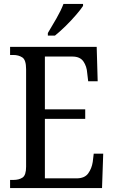

<svg xmlns="http://www.w3.org/2000/svg" viewBox="-20 -951 576 971"><path d="M31 0V-41H47Q76 -41 94 -53Q112 -65 112 -108V-601Q112 -648 93 -660.5Q74 -673 47 -673H31V-714H469L474 -540H426L421 -582Q419 -615 402 -640Q385 -665 346 -665H207V-398H411V-350H207V-49H367Q408 -49 426 -74Q444 -99 449 -132L454 -174H502L496 0ZM222 -784Q243 -819 265.5 -858Q288 -897 301 -931H400V-921Q389 -904 365 -876Q341 -848 312 -819.5Q283 -791 258 -771H222Z"/></svg>

Font: Noto Serif Condensed
Style: Regular
Weight: 400
Width: 3
Designer: Monotype Design Team
Foundry: Monotype Imaging Inc.
Version: Version 2.013; ttfautohint (v1.8.4.7-5d5b)